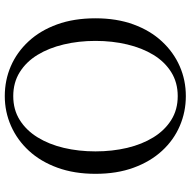

<svg xmlns="http://www.w3.org/2000/svg" viewBox="-17 -768 801 807"><g transform="rotate(-90 383.5 -364.5)"><path d="M383 16.1Q316.9 16.1 257.7 -9.3Q198.4 -34.7 153.2 -83.8Q107.9 -132.9 82.2 -203.3Q56.4 -273.6 56.4 -363.7Q56.4 -452.8 82.2 -523.6Q107.9 -594.3 153.2 -643.4Q198.4 -692.5 257.7 -718.7Q316.9 -744.9 383 -744.9Q450 -744.9 508.8 -719.5Q567.6 -694.1 613.1 -645Q658.7 -595.9 684.4 -525.1Q710.1 -454.4 710.1 -363.7Q710.1 -274.6 684.4 -204.2Q658.7 -133.7 613.1 -84.6Q567.6 -35.5 508.8 -9.7Q450 16.1 383 16.1ZM383 -18Q440.1 -18 483.7 -45.3Q527.4 -72.6 556.4 -120.2Q585.4 -167.8 600.2 -230.4Q615.1 -293.1 615.1 -363.7Q615.1 -434.4 600.2 -496.9Q585.4 -559.5 556.4 -607.1Q527.4 -654.7 483.7 -682Q440.1 -709.3 383 -709.3Q325.9 -709.3 282.6 -682Q239.2 -654.7 209.8 -607.1Q180.4 -559.5 165.5 -496.9Q150.7 -434.4 150.7 -363.7Q150.7 -293.1 165.5 -230.4Q180.4 -167.8 209.8 -120.2Q239.2 -72.6 282.6 -45.3Q325.9 -18 383 -18Z"/></g></svg>

Font: Noto Serif TC
Style: Regular
Weight: 200
Designer: Ryoko NISHIZUKA 西塚涼子 (kana & ideographs); Frank Grießhammer (Latin, Greek & Cyrillic); Wenlong ZHANG 张文龙 (bopomofo); San
Foundry: Adobe
Version: Version 2.001;hotconv 1.1.0;makeotfexe 2.6.0